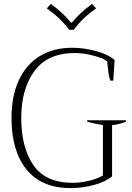

<svg xmlns="http://www.w3.org/2000/svg" viewBox="-20 -955 677 985"><path d="M220 -912 241 -935Q306 -887 344 -839H349Q387 -887 452 -935L473 -912Q402 -862 358 -802H335Q291 -862 220 -912ZM39 -350Q39 -461 76 -542Q113 -623 183 -666.5Q253 -710 350 -710Q411 -710 474 -692.5Q537 -675 568 -647L561 -541H547Q538 -560 534.5 -597Q531 -634 530 -640Q512 -656 460 -669.5Q408 -683 363 -683Q225 -683 157 -591Q89 -499 89 -350Q89 -198 151.5 -107.5Q214 -17 354 -17Q387 -17 431.5 -26.5Q476 -36 508 -55V-313Q461 -321 427 -331V-338H626V-331Q597 -318 555 -313V-50Q519 -21 460.5 -5.5Q402 10 342 10Q194 10 116.5 -85Q39 -180 39 -350Z"/></svg>

Font: Trirong ExtraLight
Style: Regular
Weight: 275
Designer: Katatrad Team
Foundry: CadsonDemak
Version: Version 1.001